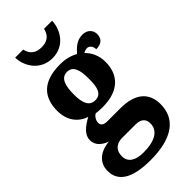

<svg xmlns="http://www.w3.org/2000/svg" viewBox="-309 -836 1143 1143"><g transform="rotate(-45 262.0 -265.0)"><path d="M239 -606C340 -606 392 -691 394 -766H326C316 -718 284 -698 239 -698C193 -698 161 -718 151 -766H83C85 -691 137 -606 239 -606ZM221 236C410 236 500 163 500 42C500 -53 440 -110 312 -110H202C177 -110 158 -119 158 -142C158 -165 174 -186 189 -193C200 -190 229 -189 243 -189C383 -189 446 -262 446 -368C446 -425 423 -466 394 -494C402 -499 413 -504 426 -504C440 -504 460 -490 460 -460C511 -460 528 -488 528 -520C528 -552 505 -580 463 -580C417 -580 388 -554 359 -521C326 -539 291 -549 243 -549C101 -549 36 -482 36 -364C36 -281 81 -229 141 -209C87 -179 50 -148 50 -104C50 -56 88 -32 124 -18C45 -11 -5 32 -5 100C-5 189 69 236 221 236ZM241 -249C190 -249 175 -296 175 -364C175 -435 189 -488 241 -488C293 -488 305 -437 305 -365C305 -295 294 -249 241 -249ZM224 174C160 174 117 150 117 99C117 38 161 22 194 22H307C354 22 376 43 376 80C376 139 325 174 224 174Z"/></g></svg>

Font: Noto Serif Armenian SemiCondensed
Style: Bold
Weight: 700
Width: 4
Designer: Monotype Design Team
Foundry: Monotype Imaging Inc.
Version: Version 2.008